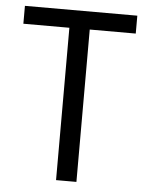

<svg xmlns="http://www.w3.org/2000/svg" viewBox="-50 -715 582 757"><g transform="rotate(5 241.0 -337.0)"><path d="M462.9 -673.8H18.1V-603H200.2V0H280.8V-603H462.9Z"/></g></svg>

Font: FAU Chimera
Style: Regular
Weight: 400
Version: Version 1.002;hotconv 1.0.117;makeotfexe 2.5.65602